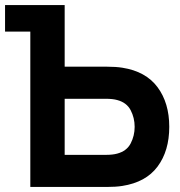

<svg xmlns="http://www.w3.org/2000/svg" viewBox="-20 -740 712 760"><path d="M100 0V-615H0V-720H236V-476H404Q438.5 -476 464 -472Q557 -457.5 603.5 -395Q650 -332.5 650 -238Q650 -143 603.8 -80.8Q557.5 -18.5 464 -4Q438.5 0 404 0ZM398 -127Q426.5 -127 444 -132Q481.5 -142 497.2 -172.2Q513 -202.5 513 -238Q513 -273.5 497.2 -303.8Q481.5 -334 444 -344Q426.5 -349 398 -349H236V-127Z"/></svg>

Font: Hauora ExtraBold
Style: Regular
Weight: 800
Designer: Wayne Shih
Foundry: WCYS
Version: Version 1.001